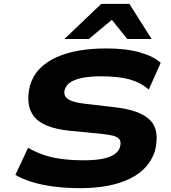

<svg xmlns="http://www.w3.org/2000/svg" viewBox="-20 -968 888 999"><path d="M396 11Q324 11 259 2.5Q194 -6 143.5 -22Q93 -38 60 -58L126 -199Q162 -178 204.5 -163Q247 -148 299.5 -141Q352 -134 415 -134Q472 -134 512 -141.5Q552 -149 575 -165Q598 -181 604 -202Q612 -230 601 -243.5Q590 -257 565.5 -262.5Q541 -268 505 -272L339 -288Q202 -303 156.5 -362.5Q111 -422 136 -523Q151 -574 186 -610Q221 -646 272.5 -669.5Q324 -693 389.5 -704.5Q455 -716 533 -716Q636 -716 709 -695Q782 -674 816 -641L754 -502Q711 -539 654 -555Q597 -571 504 -571Q452 -571 412 -563.5Q372 -556 348 -541Q324 -526 317 -502Q308 -471 333 -453Q358 -435 423 -428L578 -410Q709 -395 761 -343Q813 -291 786 -181Q770 -134 738 -98.5Q706 -63 656 -38.5Q606 -14 541.5 -1.5Q477 11 396 11ZM315 -765 507 -948H653L769 -765H642L562 -865L442 -765Z"/></svg>

Font: Nunito Sans 7pt Expanded ExtraBold
Style: Italic
Weight: 800
Width: 7
Italic angle: -9°
Designer: Vernon Adams
Foundry: Vernon Adams
Version: Version 3.101;gftools[0.9.27]